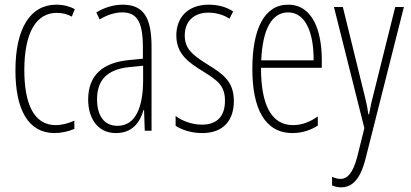

<svg xmlns="http://www.w3.org/2000/svg" viewBox="-20 -559 1756 821"><path d="M214 10C241 10 274 3 298 -8V-43C271 -31 244 -24 218 -24C124 -24 84 -117 84 -259C84 -422 136 -504 223 -504C246 -504 267 -499 287 -488L300 -520C277 -532 251 -539 221 -539C111 -539 46 -440 46 -258C46 -91 100 10 214 10Z M504 -539C467 -539 426 -527 392 -506L406 -476C443 -498 476 -506 502 -506C565 -506 591 -468 591 -356V-308L530 -302C420 -291 357 -238 357 -133C357 -59 393 10 476 10C548 10 579 -38 594 -89H596L599 0H628V-359C628 -487 592 -539 504 -539ZM532 -272 592 -278V-218C592 -100 560 -21 482 -21C428 -21 395 -61 395 -134C395 -218 439 -262 532 -272Z M980 -127C980 -213 931 -244 865 -285C801 -325 770 -352 770 -407C770 -470 811 -505 872 -505C904 -505 938 -495 961 -479L977 -510C949 -529 912 -539 873 -539C780 -539 734 -481 734 -408C734 -329 784 -293 851 -252C910 -215 942 -193 942 -128C942 -63 909 -26 844 -26C802 -26 760 -41 731 -63V-21C756 -5 795 10 845 10C934 10 980 -43 980 -127Z M1212 -539C1109 -539 1059 -433 1059 -264C1059 -97 1111 10 1231 10C1273 10 1309 -3 1339 -22V-61C1303 -36 1269 -24 1233 -24C1141 -24 1096 -109 1096 -269H1356V-303C1356 -425 1318 -539 1212 -539ZM1212 -506C1290 -506 1322 -412 1321 -301H1097C1103 -439 1145 -506 1212 -506Z M1408 -529 1538 -11 1508 110C1488 186 1463 206 1436 206C1424 206 1410 202 1400 197V234C1413 239 1424 242 1438 242C1486 242 1521 209 1544 116L1707 -529H1670L1578 -160C1571 -134 1565 -109 1558 -70H1555C1552 -89 1552 -100 1537 -159L1446 -529Z"/></svg>

Font: Noto Sans Thai Looped ExtraCondensed ExtraLight
Style: Regular
Weight: 200
Width: 2
Designer: Sasikarn Vongin, Ben Mitchell
Foundry: The Fontpad Ltd
Version: Version 1.001